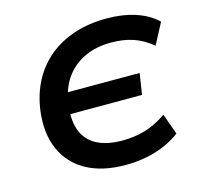

<svg xmlns="http://www.w3.org/2000/svg" viewBox="-105 -828 987 950"><g transform="rotate(-15 388.5 -352.5)"><path d="M425 10Q306 10 225.5 -34.5Q145 -79 108.5 -161.5Q72 -244 86 -357Q97 -441 132.5 -507.5Q168 -574 224 -620Q280 -666 355 -690.5Q430 -715 519 -715Q601 -715 667 -693.5Q733 -672 777 -630L720 -522Q674 -560 624 -577Q574 -594 511 -594Q435 -594 377 -567.5Q319 -541 281.5 -491.5Q244 -442 231 -370L214 -412H609L592 -304H198L227 -339Q219 -264 240.5 -213.5Q262 -163 312.5 -137Q363 -111 441 -111Q503 -111 557.5 -127Q612 -143 669 -182L707 -75Q669 -47 624.5 -28Q580 -9 529.5 0.5Q479 10 425 10Z"/></g></svg>

Font: Nunito Sans 10pt SemiExpanded
Style: Bold Italic
Weight: 700
Width: 6
Italic angle: -9°
Designer: Vernon Adams
Foundry: Vernon Adams
Version: Version 3.101;gftools[0.9.27]